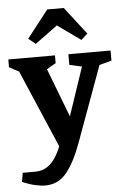

<svg xmlns="http://www.w3.org/2000/svg" viewBox="-74 -773 646 984"><g transform="rotate(-5 249.0 -281.0)"><path d="M119 168Q96 168 65.5 161Q35 154 1 139L9 93H74Q110 93 135.5 75.5Q161 58 178.5 30.5Q196 3 207 -26L36 -425L-14 -452V-492H226V-452L179 -425L275 -174L359 -423L295 -437V-492H512V-440L449 -423L307 -34Q273 60 230 114Q187 168 119 168ZM133 -559 97 -589 207 -730H292L401 -589L368 -559L249 -644Z"/></g></svg>

Font: Manuale
Style: Bold
Weight: 700
Version: Version 1.002